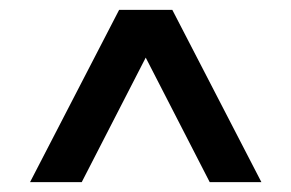

<svg xmlns="http://www.w3.org/2000/svg" viewBox="-20 -720 592 390"><path d="M41 -350 222 -700H330L511 -350H406L276 -603L146 -350Z"/></svg>

Font: Rosa Sans SemiBold
Style: Regular
Weight: 600
Designer: Pentagram / MCKL
Foundry: Pentagram / MCKL
Version: Version 1.005;September 16, 2019;FontCreator 11.5.0.2425 64-